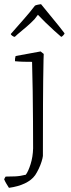

<svg xmlns="http://www.w3.org/2000/svg" viewBox="-26 -706 343 922"><path d="M17 196Q10 185 4 175Q-2 165 -6 155Q-5 152 -3 148.5Q-1 145 1 142Q21 142 46 141Q71 140 98 133Q110 117 121 82Q132 47 133 6Q133 -50 132.5 -122Q132 -194 131 -269Q130 -344 128 -409Q107 -409 86.5 -409.5Q66 -410 46 -412Q45 -424 49 -437L169 -459L184 -447L183 -418Q181 -321 180.5 -207.5Q180 -94 180 43Q179 53 173.5 70.5Q168 88 159.5 105.5Q151 123 143 135Q126 159 93.5 174.5Q61 190 17 196ZM58 -541 45 -529Q40 -529 33 -534Q26 -539 26 -543Q52 -573 84.5 -609.5Q117 -646 142 -679Q145 -681 156 -683.5Q167 -686 171 -686L256 -582L284 -546Q284 -543 278 -536.5Q272 -530 268 -529Q255 -540 234 -559Q213 -578 191.5 -599Q170 -620 156 -635L140 -614Q123 -596 102 -578Q81 -560 58 -541Z"/></svg>

Font: Labrada Light
Style: Regular
Weight: 300
Designer: Mercedes Jáuregui
Foundry: Omnibus-Type Team
Version: Version 1.000; ttfautohint (v1.8.4.7-5d5b)